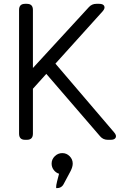

<svg xmlns="http://www.w3.org/2000/svg" viewBox="-20 -734 653 1008"><path d="M121.1 0H111.8Q80.1 0 80.1 -32.2V-682.1Q80.1 -713.9 111.8 -713.9H121.1Q152.8 -713.9 152.8 -682.1V-377L446.8 -696.8Q462.4 -713.9 485.8 -713.9H501Q522 -713.9 527.3 -702.1Q532.7 -690.4 519 -674.8L271 -399.9L579.1 -39.1Q592.8 -23.4 587.4 -11.7Q582 0 561 0H545.9Q521.5 0 505.9 -18.1L223.1 -346.2L152.8 -268.1V-32.2Q152.8 0 121.1 0ZM279.8 217.8 290 178.2Q272.9 172.9 262 158.2Q251 143.6 251 125Q251 102.5 267.6 86.2Q284.2 69.8 307.1 69.8Q329.6 69.8 345.7 86.2Q361.8 102.5 361.8 125Q361.8 141.6 351.1 163.1L314.9 231Q303.7 253.9 276.9 253.9Q274.9 253.9 274.7 249.8Q274.4 245.6 275.6 237.3Q276.9 229 279.8 217.8Z"/></svg>

Font: Arcon Rounded-
Style: Regular
Weight: 400
Designer: M. Zarth
Foundry: martin zarth - visuelle & digitale kommunikation
Version: Version 1.110;PS 001.110;hotconv 1.0.70;makeotf.lib2.5.58329